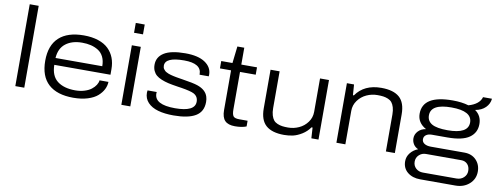

<svg xmlns="http://www.w3.org/2000/svg" viewBox="-70 -1103 4329 1670"><g transform="rotate(10 2094.0 -268.0)"><path d="M79.1 0V-723.1H158.2V0Z M591.8 12.2Q448.7 12.2 372.8 -56.6Q296.9 -125.5 296.9 -263.2Q296.9 -398.9 372.1 -468.5Q447.3 -538.1 590.8 -538.1Q663.6 -538.1 719 -519.5Q774.4 -501 808.6 -467.5Q842.8 -434.1 859.9 -389.6Q877 -345.2 877 -291V-241.2H380.9Q382.3 -143.1 440.2 -98.6Q498 -54.2 597.7 -54.2Q642.1 -54.2 679.2 -65.7Q716.3 -77.1 739.7 -95.5Q763.2 -113.8 776.6 -135Q790 -156.2 792 -176.8H870.6Q869.6 -143.1 853.8 -111.1Q837.9 -79.1 806.2 -50.8Q774.4 -22.5 719 -5.1Q663.6 12.2 591.8 12.2ZM380.9 -301.8H793.9Q793.9 -349.6 776.9 -384.3Q759.8 -418.9 729.7 -437.5Q699.7 -456.1 664.6 -464.6Q629.4 -473.1 586.9 -473.1Q498 -473.1 442.4 -430.4Q386.7 -387.7 380.9 -301.8Z M1015.6 -636.2V-723.1H1094.7V-636.2ZM1015.6 0V-525.9H1094.7V0Z M1477.5 12.2Q1398.4 12.2 1340.8 -4.2Q1283.2 -20.5 1249.8 -55.9Q1216.3 -91.3 1216.3 -143.1Q1216.3 -151.4 1218.3 -163.1H1299.3Q1299.3 -161.6 1298.8 -156.7Q1298.3 -151.9 1298.3 -149.9Q1298.3 -51.8 1479.5 -51.8Q1656.2 -51.8 1656.2 -140.1Q1656.2 -187 1615.7 -208Q1586.9 -222.7 1502.4 -236.3Q1495.6 -237.3 1481.4 -239.3Q1469.7 -241.2 1463.4 -242.2Q1418 -249 1386 -256.3Q1354 -263.7 1324.7 -275.6Q1295.4 -287.6 1277.6 -303Q1259.8 -318.4 1249.5 -341.3Q1239.3 -364.3 1239.3 -394Q1239.3 -462.4 1299.8 -500.2Q1360.4 -538.1 1487.3 -538.1Q1600.1 -538.1 1660.6 -497.8Q1721.2 -457.5 1722.2 -392.1Q1722.2 -383.8 1721.2 -376H1640.1V-380.9Q1640.1 -475.1 1487.3 -475.1Q1320.3 -475.1 1320.3 -399.9Q1320.3 -390.6 1322.5 -382.8Q1324.7 -375 1330.3 -368.2Q1335.9 -361.3 1341.1 -356Q1346.2 -350.6 1356.7 -345.7Q1367.2 -340.8 1374.3 -337.4Q1381.3 -334 1395.8 -330.6Q1410.2 -327.1 1418.5 -325Q1426.8 -322.8 1444.1 -319.8Q1461.4 -316.9 1470 -315.4Q1478.5 -314 1497.6 -311Q1597.7 -295.9 1637.2 -282.2Q1712.4 -256.3 1730.5 -198.7Q1737.3 -177.7 1737.3 -151.9Q1737.3 -65.9 1671.9 -26.9Q1606.4 12.2 1477.5 12.2Z M2020 12.2Q1960 12.2 1931.6 -16.8Q1903.3 -45.9 1903.3 -110.8V-460.9H1805.2V-525.9H1904.3L1921.4 -674.8H1982.4V-525.9H2121.1V-460.9H1982.4V-129.9Q1982.4 -87.4 1994.4 -70.8Q2006.3 -54.2 2047.4 -54.2H2121.1V-3.9Q2081.1 12.2 2020 12.2Z M2454.1 12.2Q2347.2 12.2 2293.9 -34.7Q2240.7 -81.5 2240.7 -185.1V-525.9H2320.8V-201.2Q2320.8 -164.6 2328.9 -137.9Q2336.9 -111.3 2349.6 -95.9Q2362.3 -80.6 2383.5 -71.8Q2404.8 -63 2426 -60.1Q2447.3 -57.1 2477.1 -57.1Q2527.3 -57.1 2572.8 -77.9Q2618.2 -98.6 2647.9 -139.2Q2677.7 -179.7 2677.7 -231V-525.9H2756.8V0H2693.8L2688 -94.2H2678.7Q2650.9 -54.7 2610.6 -29.8Q2570.3 -4.9 2533 3.7Q2495.6 12.2 2454.1 12.2Z M2915 0V-525.9H2978L2984.9 -432.1H2993.2Q3066.9 -538.1 3217.8 -538.1Q3325.2 -538.1 3378.2 -491.5Q3431.2 -444.8 3431.2 -340.8V0H3352.1V-326.2Q3352.1 -362.8 3344 -389.4Q3335.9 -416 3323.2 -431.4Q3310.5 -446.8 3289.3 -455.6Q3268.1 -464.4 3246.8 -467.3Q3225.6 -470.2 3195.8 -470.2Q3145 -470.2 3099.4 -449.2Q3053.7 -428.2 3023.9 -387.5Q2994.1 -346.7 2994.1 -295.9V0Z M3688 187Q3619.6 187 3575.7 151.4Q3531.7 115.7 3531.7 54.2Q3531.7 13.7 3557.6 -19Q3583.5 -51.8 3625 -67.9Q3597.2 -79.6 3582.5 -103.3Q3567.9 -127 3567.9 -154.8Q3567.9 -189.5 3593.3 -217.3Q3618.7 -245.1 3662.1 -252Q3584 -294.9 3584 -375Q3584 -538.1 3848.1 -538.1Q3929.2 -538.1 3988.8 -520Q4035.2 -532.7 4064.5 -556.4Q4093.8 -580.1 4102.1 -611.8H4181.2Q4177.2 -566.4 4143.8 -533.2Q4110.4 -500 4053.7 -490.2Q4111.8 -449.7 4111.8 -375Q4111.8 -298.8 4051 -255.9Q3990.2 -212.9 3857.9 -212.9H3720.7Q3689.5 -212.9 3670.2 -199.2Q3650.9 -185.5 3650.9 -161.1Q3650.9 -136.7 3672.6 -122.8Q3694.3 -108.9 3730 -108.9H4026.9Q4090.8 -108.9 4130.4 -68.4Q4169.9 -27.8 4169.9 34.2Q4169.9 100.1 4121.1 143.6Q4072.3 187 3999 187ZM3848.1 -274.9Q4029.8 -274.9 4029.8 -375Q4029.8 -476.1 3848.1 -476.1Q3666 -476.1 3666 -375Q3666 -324.7 3708.7 -299.8Q3751.5 -274.9 3848.1 -274.9ZM3701.2 125H3997.1Q4036.1 125 4061.5 101.1Q4086.9 77.1 4086.9 43Q4086.9 5.9 4066.2 -16.6Q4045.4 -39.1 4010.7 -39.1H3699.7Q3663.6 -39.1 3638.7 -15.6Q3613.8 7.8 3613.8 43Q3613.8 79.1 3638.7 102.1Q3663.6 125 3701.2 125Z"/></g></svg>

Font: Archivo Expanded Light
Style: Regular
Weight: 300
Width: 7
Designer: Hector Gatti
Foundry: Omnibus-Type
Version: Version 2.001